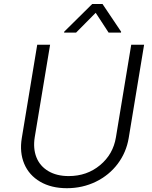

<svg xmlns="http://www.w3.org/2000/svg" viewBox="-20 -958 784 990"><path d="M656.6 -727.3H723L643.5 -245.7Q631 -171.9 587 -113.3Q543 -54.7 474.3 -21.1Q405.5 12.4 324.9 12.4Q244.3 12.4 187 -21.1Q129.6 -54.7 104.9 -113.5Q80.3 -172.2 92.3 -245.7L171.9 -727.3H238.3L159.1 -250.4Q149.9 -192.8 167.6 -147.4Q185.4 -101.9 228.7 -76Q272 -50.1 334.2 -50.1Q428.3 -50.1 495.9 -106.4Q563.6 -162.6 577.8 -250.4ZM372.2 -789.8H310.4L311.1 -794.7L455.6 -937.5H508.5L604.4 -794.7L604 -789.8H540.1L473.4 -892Z"/></svg>

Font: Karasuma Gothic
Style: Light Italic
Weight: 300
Italic angle: 9.39998°
Designer: Rasmus Andersson / Ryoko Nishizuka
Foundry: rsms
Version: Version 1.00